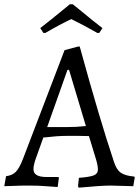

<svg xmlns="http://www.w3.org/2000/svg" viewBox="-38 -866 649 896"><path d="M270 -272.9Q319.8 -272.9 362.8 -277.8L284.2 -540H276.9L182.1 -272.9ZM410.2 -122.1 377 -231 326.7 -231.9H272Q230.5 -231.9 164.1 -224.1L127 -120.1Q118.2 -93.3 118.2 -76.2Q118.2 -40 178.2 -40H234.9L236.8 -36.1L231 6.8Q209 5.9 176.8 2.9Q144.5 0 97.7 0Q50.8 0 25.4 1.5Q0 2.9 -18.1 2.9L-9.8 -43.9Q18.1 -46.9 34.7 -63Q51.3 -79.1 67.9 -121.1L263.2 -631.8L326.2 -648.9H334Q428.2 -306.2 493.2 -112.8Q504.4 -75.7 524.9 -60.5Q544.9 -45.9 588.9 -42L590.8 -38.1L584 2.9L478 0Q434.1 0 329.1 9.8L326.2 2.9L330.1 -36.1Q381.8 -40 400.4 -47.9Q418.9 -55.7 418.9 -74.2Q418.9 -92.8 410.2 -122.1ZM294.9 -776.9Q243.2 -752.9 172.9 -711.9L164.1 -712.9L149.9 -734.9Q184.1 -760.7 288.1 -846.2H301.8Q416.5 -752 439.9 -734.9L425.8 -712.9L417 -711.9Q351.1 -749.5 294.9 -776.9Z"/></svg>

Font: Alegreya-Regular
Style: Regular
Weight: 400
Designer: Juan Pablo del Peral
Foundry: Juan Pablo del Peral
Version: Version 1.003